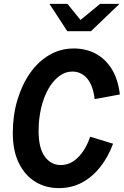

<svg xmlns="http://www.w3.org/2000/svg" viewBox="-20 -960 640 990"><path d="M283 10Q216 10 162.5 -22.5Q109 -55 77.5 -118.5Q46 -182 46 -274Q46 -365 69.5 -444Q93 -523 135 -583Q177 -643 234.5 -676.5Q292 -710 360 -710Q424 -710 474 -683Q524 -656 556.5 -603.5Q589 -551 598 -473L468 -449Q460 -519 429.5 -555Q399 -591 353 -591Q316 -591 284 -566.5Q252 -542 228.5 -500Q205 -458 192 -402.5Q179 -347 179 -285Q179 -196 211 -152.5Q243 -109 293 -109Q343 -109 382.5 -148.5Q422 -188 445 -255L563 -219Q538 -151 497 -99Q456 -47 402.5 -18.5Q349 10 283 10ZM327 -799 235 -940H328L395 -857L496 -940H596L449 -799Z"/></svg>

Font: Red Hat Mono SemiBold
Style: Italic
Weight: 600
Italic angle: -12°
Monospace: yes
Designer: Pentagram, MCKL
Foundry: MCKL
Version: Version 1.030